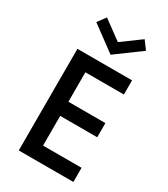

<svg xmlns="http://www.w3.org/2000/svg" viewBox="-264 -1235 1178 1350"><g transform="rotate(30 325.0 -560.0)"><path d="M545 -1054 496 -1120 343 -1008 190 -1120 141.5 -1054 343 -905.5ZM564 0V-115H251.5V-356H552V-471H251.5V-710H564V-825H120.5V0Z"/></g></svg>

Font: Spartan SemiBold
Style: Regular
Weight: 600
Designer: Matt Bailey, Mirko Velimirovic
Foundry: Matt Bailey
Version: Version 1.003